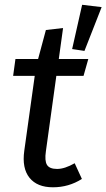

<svg xmlns="http://www.w3.org/2000/svg" viewBox="-20 -775 447 807"><path d="M293.9 -88.9 324.2 -22.9Q269 12.2 202.6 12.2Q136.2 12.2 104 -27.8Q71.8 -67.9 82 -141.1L126 -456.1H35.2L44.9 -526.9H140.1L172.9 -648.9L245.1 -657.2L227.1 -526.9H351.1L331.1 -456.1H216.8L172.9 -139.2Q167 -99.1 177.5 -82Q188 -64.9 220 -64.9Q252 -64.9 293.9 -88.9ZM335 -561 283.2 -568.8 325.2 -754.9 407.2 -745.1Z"/></svg>

Font: FiraSans-Italic
Style: Italic
Weight: 400
Italic angle: -8°
Designer: Carrois Corporate & Edenspiekermann AG
Foundry: Carrois Corporate GbR & Edenspiekermann AG
Version: Version 3.106;PS 003.106;hotconv 1.0.70;makeotf.lib2.5.58329